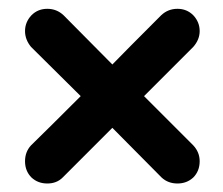

<svg xmlns="http://www.w3.org/2000/svg" viewBox="-20 -567 509 438"><path d="M87.9 -148.4Q66.4 -148.4 51.8 -162.1Q37.1 -176.8 37.1 -199.2Q37.1 -220.7 50.8 -235.4Q88.9 -272.5 164.1 -347.7Q135.7 -376 50.8 -460Q37.1 -476.6 37.1 -496.1Q37.1 -516.6 51.8 -532.2Q66.4 -546.9 87.9 -546.9Q109.4 -546.9 125 -532.2Q162.1 -495.1 236.3 -419.9Q263.7 -448.2 347.7 -532.2Q363.3 -546.9 384.8 -546.9Q406.2 -546.9 420.9 -532.2Q435.5 -516.6 435.5 -496.1Q435.5 -476.6 420.9 -460Q383.8 -422.9 308.6 -347.7Q336.9 -319.3 420.9 -235.4Q435.5 -219.7 435.5 -199.2Q435.5 -176.8 420.9 -162.1Q406.2 -148.4 384.8 -148.4Q363.3 -148.4 348.6 -162.1Q311.5 -199.2 236.3 -275.4Q208 -247.1 123 -162.1Q109.4 -148.4 87.9 -148.4Z"/></svg>

Font: Abed
Style: Bold
Weight: 700
Designer: Johan Aakerlund
Version: Version 3.105